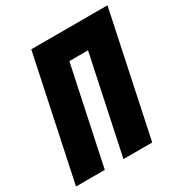

<svg xmlns="http://www.w3.org/2000/svg" viewBox="-171 -842 928 971"><g transform="rotate(-30 293.0 -357.0)"><path d="M146 -714H591L440 0H272L392 -566H283L163 0H-5Z"/></g></svg>

Font: Noto Sans UI CondBlack
Style: Italic
Weight: 900
Width: 3
Italic angle: -12°
Designer: Monotype Design Team
Foundry: Monotype Imaging Inc.
Version: Version 1.001